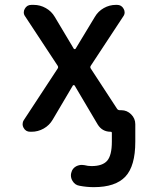

<svg xmlns="http://www.w3.org/2000/svg" viewBox="-20 -565 605 792"><path d="M284.2 -364.3Q285.2 -362.3 288.1 -362.3Q291 -362.3 292 -364.3L371.1 -495.1Q384.8 -518.6 408.2 -531.7Q431.6 -544.9 458 -544.9H462.9Q481.4 -544.9 490.2 -528.3Q494.1 -521.5 494.1 -513.7Q494.1 -504.9 488.3 -497.1L354.5 -293.9Q350.6 -288.1 354.5 -282.2L462.9 -116.2Q466.8 -110.4 474.6 -110.4H480.5Q503.9 -110.4 521 -93.3Q538.1 -76.2 538.1 -52.7V19.5Q538.1 120.1 497.1 163.6Q456.1 207 367.2 207Q336.9 207 307.6 201.2Q289.1 198.2 279.3 181.6Q272.5 170.9 272.5 158.2Q272.5 152.3 274.4 146.5Q278.3 129.9 293.9 121.1Q305.7 115.2 317.4 115.2Q322.3 115.2 328.1 116.2Q342.8 120.1 357.4 120.1Q403.3 120.1 422.4 97.7Q441.4 75.2 441.4 19.5V-16.6Q441.4 -21.5 436.5 -21.5Q401.4 -21.5 382.8 -51.8L288.1 -211.9Q287.1 -213.9 284.2 -213.9Q281.2 -213.9 280.3 -211.9L197.3 -71.3Q183.6 -47.9 160.2 -34.7Q136.7 -21.5 110.4 -21.5H104.5Q85.9 -21.5 77.1 -38.1Q73.2 -44.9 73.2 -52.7Q73.2 -61.5 78.1 -69.3L217.8 -282.2Q221.7 -288.1 217.8 -293.9L84 -497.1Q78.1 -504.9 78.1 -513.7Q78.1 -521.5 82 -528.3Q90.8 -544.9 109.4 -544.9H119.1Q145.5 -544.9 168.9 -531.7Q192.4 -518.6 206.1 -495.1Z"/></svg>

Font: Gen Jyuu Gothic P Medium
Style: Regular
Weight: 500
Designer: [Source Han Sans]
Ryoko NISHIZUKA  (kana & ideographs); Paul D. Hunt (Latin, Greek & Cyrillic); Wenlong ZHANG  (bopomofo
Version: Version 1.002.20150607